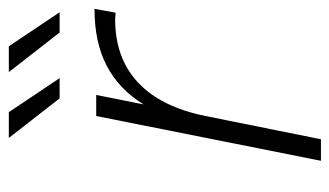

<svg xmlns="http://www.w3.org/2000/svg" viewBox="-180 -586 765 446"><g transform="rotate(-90 203.0 -362.5)"><path d="M406 -526 397 -477 381 -478Q292 -478 235 -425Q178 -372 157 -268L103 0H53L157 -522H206L184 -412Q219 -469 273.5 -497.5Q328 -526 406 -526ZM106 -725H166L245 -607H198ZM259 -725H319L398 -607H351Z"/></g></svg>

Font: Idrija
Style: Italic
Weight: 300
Italic angle: -11.3°
Designer: Julieta Ulanovsky
Foundry: Julieta Ulanovsky
Version: Version 7.200